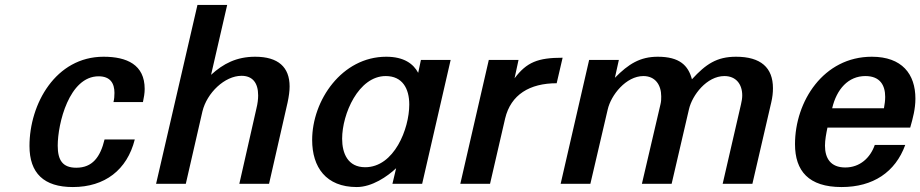

<svg xmlns="http://www.w3.org/2000/svg" viewBox="-20 -742 3715 775"><path d="M99 -153C99 -43 157 13 274 13C403 13 493 -56 524 -179H402C385 -108 353 -65 288 -65C233 -65 213 -95 213 -154C213 -243 259 -434 378 -434C425 -434 442 -406 442 -367C442 -354 441 -342 438 -330H557C561 -349 564 -366 564 -383C564 -481 492 -513 398 -513C205 -513 99 -323 99 -153Z M610 0H730L797 -292C815 -367 887 -436 955 -436C999 -436 1022 -408 1022 -357C1022 -342 1020 -324 1015 -304L946 0H1066L1141 -329C1146 -353 1149 -374 1149 -393C1149 -471 1103 -513 1010 -513C935 -513 881 -485 832 -440L897 -722H777Z M1240 -177C1240 -67 1296 13 1420 13C1482 13 1544 -30 1579 -63L1564 0H1684L1799 -500H1679L1668 -448C1649 -484 1611 -513 1539 -513C1360 -513 1240 -337 1240 -177ZM1361 -182C1361 -282 1427 -435 1537 -435C1604 -435 1632 -385 1632 -320C1632 -222 1571 -67 1454 -67C1384 -67 1361 -123 1361 -182Z M1838 0H1958L2019 -264C2042 -360 2118 -406 2227 -406L2251 -509C2151 -509 2106 -491 2057 -426L2073 -500H1953Z M2243 0H2363L2433 -300C2446 -358 2507 -435 2577 -435C2625 -435 2649 -399 2649 -353C2649 -343 2649 -333 2646 -321L2571 0H2691L2761 -301C2774 -358 2833 -435 2904 -435C2951 -435 2976 -402 2976 -357C2976 -346 2974 -333 2971 -321L2897 0H3017L3093 -328C3098 -349 3100 -368 3100 -386C3100 -469 3051 -513 2951 -513C2873 -513 2829 -483 2773 -422C2758 -478 2723 -513 2635 -513C2564 -513 2517 -484 2462 -428L2478 -500H2358Z M3189 -160C3189 -52 3244 13 3377 13C3504 13 3594 -47 3634 -157H3511C3493 -105 3451 -66 3392 -66C3332 -66 3310 -104 3310 -154C3310 -177 3315 -203 3320 -227H3654C3665 -265 3675 -303 3675 -344C3675 -443 3621 -513 3499 -513C3304 -513 3189 -333 3189 -160ZM3339 -305C3357 -382 3404 -435 3473 -435C3533 -435 3553 -397 3553 -351C3553 -336 3551 -321 3548 -305Z"/></svg>

Font: Perun SemiBold Italic
Style: Regular
Weight: 400
Italic angle: -12°
Foundry: Copyright (c) Stefan Peev, Context Ltd, 2016
Version: Version 1.026